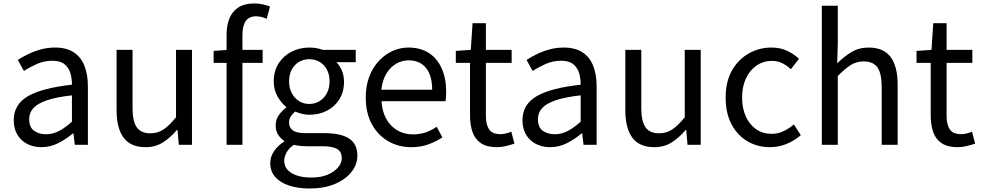

<svg xmlns="http://www.w3.org/2000/svg" viewBox="-20 -829 5616 1099"><path d="M217.2 13.4Q171.9 13.4 136.1 -4.9Q100.2 -23.2 79.4 -57.9Q58.6 -92.5 58.6 -141.3Q58.6 -230.1 138.5 -277.5Q218.3 -325 391.7 -344.2Q392.1 -379.4 382.8 -410.5Q373.5 -441.7 349.2 -461.5Q324.9 -481.3 280 -481.3Q232.6 -481.3 191.1 -462.8Q149.7 -444.3 117 -422.7L81.9 -486Q107 -502.3 139.8 -518.5Q172.6 -534.7 211.9 -545.7Q251.1 -556.8 294.5 -556.8Q361.2 -556.8 402.8 -529.1Q444.3 -501.4 463.7 -451.5Q483.1 -401.6 483.1 -334V0H408.2L400.5 -64.9H396.7Q358.6 -32.7 313.3 -9.7Q267.9 13.4 217.2 13.4ZM242.8 -60.6Q282 -60.6 317.3 -79Q352.5 -97.4 391.7 -132.4V-283.2Q300.7 -273.1 246.8 -254.3Q193 -235.5 170 -209.1Q147.1 -182.6 147.1 -147.4Q147.1 -100.4 174.9 -80.5Q202.6 -60.6 242.8 -60.6Z M813.7 13.4Q727.6 13.4 687.5 -40.9Q647.3 -95.1 647.3 -199.3V-543.4H738.7V-210.3Q738.7 -134.6 762.9 -100.3Q787.2 -66 841.3 -66Q882.9 -66 916 -88.1Q949 -110.1 987.5 -157.6V-543.4H1078.9V0H1003.4L995.9 -85.3H993.1Q955.1 -40.9 912.5 -13.7Q869.9 13.4 813.7 13.4Z M1276.9 0V-630Q1276.9 -685.2 1293.9 -725.3Q1311 -765.4 1346.1 -787.4Q1381.2 -809.3 1435.2 -809.3Q1460.3 -809.3 1483.4 -804.3Q1506.5 -799.2 1525.5 -791.6L1506.3 -721.2Q1476.3 -735.6 1444.7 -735.6Q1405.9 -735.6 1386.8 -708.7Q1367.7 -681.7 1367.7 -628.9V0ZM1202.7 -469V-537.6L1281.2 -543.4H1483.3V-469Z M1751.4 250Q1685.2 250 1634.3 233Q1583.5 216.1 1555.1 183.7Q1526.8 151.3 1526.8 104.5Q1526.8 69.5 1547.7 37.4Q1568.6 5.2 1606.8 -18.4V-22.8Q1586 -36 1571.9 -58Q1557.9 -80 1557.9 -112.3Q1557.9 -146 1577.4 -172Q1596.9 -198.1 1618.2 -212.8V-216.8Q1590.9 -238.4 1568.9 -276.3Q1546.9 -314.2 1546.9 -363Q1546.9 -422.8 1574.8 -466.4Q1602.7 -509.9 1649.3 -533.4Q1695.9 -556.8 1750.1 -556.8Q1773.9 -556.8 1793.6 -553Q1813.2 -549.2 1827.3 -543.4H2016.2V-472.9H1905.4Q1924.8 -454.2 1937 -425.1Q1949.1 -395.9 1949.1 -360.6Q1949.1 -303.2 1922.5 -260.7Q1896 -218.2 1850.9 -195.1Q1805.8 -172.1 1750.1 -172.1Q1731.3 -172.1 1709.7 -177Q1688.1 -182 1669.7 -190.6Q1655.2 -178.6 1644.9 -163.5Q1634.6 -148.5 1634.6 -126.2Q1634.6 -100.5 1654.9 -83.7Q1675.1 -66.9 1730.2 -66.9H1836.7Q1930.7 -66.9 1978.2 -36Q2025.6 -5.2 2025.6 62.1Q2025.6 112.3 1991.9 155.2Q1958.2 198.2 1896.7 224.1Q1835.1 250 1751.4 250ZM1750.1 -233.9Q1782.1 -233.9 1808.4 -249.7Q1834.6 -265.5 1850.5 -294.7Q1866.4 -323.8 1866.4 -363Q1866.4 -403 1850.8 -431.4Q1835.2 -459.9 1809 -475Q1782.7 -490.2 1750.1 -490.2Q1718.6 -490.2 1692.3 -475Q1666 -459.9 1650.4 -431.7Q1634.8 -403.6 1634.8 -363Q1634.8 -323.8 1650.7 -294.7Q1666.6 -265.5 1692.9 -249.7Q1719.2 -233.9 1750.1 -233.9ZM1763.5 187.2Q1816.4 187.2 1854.9 171Q1893.3 154.9 1914.8 129.6Q1936.3 104.3 1936.3 76.6Q1936.3 37.8 1908.1 23Q1879.9 8.1 1826.5 8.1H1732.2Q1717.1 8.1 1698.8 6.3Q1680.5 4.5 1661.6 -0.1Q1632.7 20.5 1619.8 44.5Q1606.9 68.6 1606.9 91.8Q1606.9 135.2 1648.5 161.2Q1690 187.2 1763.5 187.2Z M2333.7 13.4Q2261.5 13.4 2202.4 -20.6Q2143.3 -54.6 2108.4 -118.2Q2073.6 -181.9 2073.6 -271Q2073.6 -337.5 2093.6 -390.1Q2113.7 -442.7 2148.5 -480.1Q2183.4 -517.6 2227 -537.2Q2270.6 -556.8 2317.4 -556.8Q2386.6 -556.8 2434.8 -525.7Q2483 -494.5 2508.4 -437.1Q2533.9 -379.7 2533.9 -301.7Q2533.9 -287.4 2532.9 -274.1Q2532 -260.7 2529.6 -249.7H2163.9Q2167 -192.4 2190.3 -149.8Q2213.7 -107.2 2253.1 -83.5Q2292.4 -59.8 2344.3 -59.8Q2383.8 -59.8 2416.5 -71.2Q2449.1 -82.7 2479.5 -103.1L2512.3 -42.5Q2476.8 -19.4 2433 -3Q2389.2 13.4 2333.7 13.4ZM2162.7 -315.5H2453.7Q2453.7 -397.1 2418.2 -440.3Q2382.8 -483.6 2318.5 -483.6Q2280.5 -483.6 2247.1 -463.9Q2213.7 -444.3 2191.2 -406.9Q2168.7 -369.6 2162.7 -315.5Z M2824.5 13.4Q2766.9 13.4 2733 -9.3Q2699.2 -32 2684.8 -72.8Q2670.4 -113.5 2670.4 -167.7V-469H2589.1V-537.6L2674.7 -543.4L2685 -696.2H2761.2V-543.4H2908.6V-469H2761.2V-165.4Q2761.2 -116 2779.6 -88.5Q2797.9 -61 2845.4 -61Q2860 -61 2877.1 -65.4Q2894.1 -69.8 2906.5 -75.6L2924.8 -7Q2902.2 0.6 2876.2 7Q2850.2 13.4 2824.5 13.4Z M3129.2 13.4Q3083.9 13.4 3048.1 -4.9Q3012.2 -23.2 2991.4 -57.9Q2970.6 -92.5 2970.6 -141.3Q2970.6 -230.1 3050.5 -277.5Q3130.3 -325 3303.7 -344.2Q3304.1 -379.4 3294.8 -410.5Q3285.5 -441.7 3261.2 -461.5Q3236.9 -481.3 3192 -481.3Q3144.6 -481.3 3103.1 -462.8Q3061.7 -444.3 3029 -422.7L2993.9 -486Q3019 -502.3 3051.8 -518.5Q3084.6 -534.7 3123.9 -545.7Q3163.1 -556.8 3206.5 -556.8Q3273.2 -556.8 3314.8 -529.1Q3356.3 -501.4 3375.7 -451.5Q3395.1 -401.6 3395.1 -334V0H3320.2L3312.5 -64.9H3308.7Q3270.6 -32.7 3225.3 -9.7Q3179.9 13.4 3129.2 13.4ZM3154.8 -60.6Q3194 -60.6 3229.3 -79Q3264.5 -97.4 3303.7 -132.4V-283.2Q3212.7 -273.1 3158.8 -254.3Q3105 -235.5 3082 -209.1Q3059.1 -182.6 3059.1 -147.4Q3059.1 -100.4 3086.9 -80.5Q3114.6 -60.6 3154.8 -60.6Z M3725.7 13.4Q3639.6 13.4 3599.5 -40.9Q3559.3 -95.1 3559.3 -199.3V-543.4H3650.7V-210.3Q3650.7 -134.6 3674.9 -100.3Q3699.2 -66 3753.3 -66Q3794.9 -66 3828 -88.1Q3861 -110.1 3899.5 -157.6V-543.4H3990.9V0H3915.4L3907.9 -85.3H3905.1Q3867.1 -40.9 3824.5 -13.7Q3781.9 13.4 3725.7 13.4Z M4387.9 13.4Q4315.9 13.4 4258.3 -20.3Q4200.7 -54 4167.1 -117.6Q4133.6 -181.2 4133.6 -271Q4133.6 -361.9 4169.9 -425.7Q4206.2 -489.4 4265.9 -523.1Q4325.5 -556.8 4394.8 -556.8Q4448 -556.8 4486.6 -537.8Q4525.1 -518.9 4553.5 -492.7L4507 -432.8Q4483.8 -454.3 4457.4 -467.4Q4431.1 -480.5 4399.1 -480.5Q4349.7 -480.5 4310.9 -454.2Q4272.2 -427.8 4250 -380.8Q4227.8 -333.8 4227.8 -271Q4227.8 -208.7 4249.2 -161.8Q4270.7 -114.9 4308.6 -88.9Q4346.5 -62.9 4396.3 -62.9Q4433.7 -62.9 4466 -78.7Q4498.3 -94.4 4524 -116.9L4563.7 -55.4Q4527.2 -23.3 4481.9 -5Q4436.6 13.4 4387.9 13.4Z M4684.1 0V-796H4775.5V-578.3L4772 -466.4Q4809.7 -503.9 4852.8 -530.3Q4895.9 -556.8 4952.1 -556.8Q5037.8 -556.8 5078 -502.4Q5118.1 -448 5118.1 -344.1V0H5026.7V-332.4Q5026.7 -408.5 5002.5 -442.9Q4978.3 -477.4 4923.5 -477.4Q4881.9 -477.4 4849 -456.4Q4816.2 -435.5 4775.5 -394V0Z M5461.5 13.4Q5403.9 13.4 5370 -9.3Q5336.2 -32 5321.8 -72.8Q5307.4 -113.5 5307.4 -167.7V-469H5226.1V-537.6L5311.7 -543.4L5322 -696.2H5398.2V-543.4H5545.6V-469H5398.2V-165.4Q5398.2 -116 5416.6 -88.5Q5434.9 -61 5482.4 -61Q5497 -61 5514.1 -65.4Q5531.1 -69.8 5543.5 -75.6L5561.8 -7Q5539.2 0.6 5513.2 7Q5487.2 13.4 5461.5 13.4Z"/></svg>

Font: Noto Sans SC Thin
Style: Regular
Weight: 100
Designer: Ryoko NISHIZUKA 西塚涼子 (kana, bopomofo & ideographs); Paul D. Hunt (Latin, Greek & Cyrillic); Sandoll Communications 산돌커뮤니
Foundry: Adobe
Version: Version 2.004-H2;hotconv 1.0.118;makeotfexe 2.5.65603